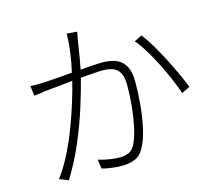

<svg xmlns="http://www.w3.org/2000/svg" viewBox="-111 -920 1222 1082"><g transform="rotate(-15 500.0 -379.0)"><path d="M423.8 -774.9Q421.9 -764.6 419.7 -752.9Q417.5 -741.2 415 -729Q413.1 -715.3 408.9 -688.5Q404.8 -661.6 399.2 -628.4Q393.6 -595.2 387.2 -563Q427.7 -565.9 462.2 -568.4Q496.6 -570.8 516.1 -570.8Q555.7 -570.8 590.1 -559.1Q624.5 -547.4 645.8 -513.7Q667 -480 667 -415Q667 -355.5 661.1 -288.1Q655.3 -220.7 642.3 -159.4Q629.4 -98.1 608.9 -57.1Q585.9 -8.3 551.5 6.3Q517.1 21 473.1 21Q444.3 21 411.9 16.6Q379.4 12.2 356.9 5.9L349.1 -47.9Q381.8 -37.6 416 -32.7Q450.2 -27.8 472.2 -27.8Q500.5 -27.8 525.1 -37.6Q549.8 -47.4 566.9 -85Q584 -122.1 595.2 -176.3Q606.4 -230.5 612.3 -291.3Q618.2 -352.1 618.2 -409.2Q618.2 -458 603.8 -483.4Q589.4 -508.8 564.2 -517.8Q539.1 -526.9 506.8 -526.9Q485.4 -526.9 450.7 -524.4Q416 -522 377 -519Q358.9 -448.7 330.3 -357.2Q301.8 -265.6 260 -167.2Q218.3 -68.8 162.1 22L109.9 1Q149.4 -51.3 183.6 -119.4Q217.8 -187.5 245.4 -260.3Q272.9 -333 293.2 -399.4Q313.5 -465.8 325.2 -514.2Q278.3 -509.3 237.3 -504.9Q196.3 -500.5 173.8 -499Q159.7 -496.6 137 -493.9Q114.3 -491.2 97.2 -488.8L89.8 -546.9Q111.8 -545.4 129.6 -545.9Q147.5 -546.4 168.9 -546.9Q194.3 -547.9 240 -551.3Q285.6 -554.7 335 -559.1Q347.2 -610.8 355.2 -669.2Q363.3 -727.5 363.8 -779.8ZM768.1 -660.2Q791.5 -631.3 818.4 -586.4Q845.2 -541.5 871.3 -490.7Q897.5 -439.9 919.2 -392.6Q940.9 -345.2 954.1 -311L905.8 -287.1Q894 -323.7 873.8 -371.6Q853.5 -419.4 828.4 -469.5Q803.2 -519.5 776.1 -564Q749 -608.4 723.1 -638.2Z"/></g></svg>

Font: Source Han Sans CN Light
Style: Regular
Weight: 300
Designer: Ryoko NISHIZUKA  (kana, bopomofo & ideographs); Paul D. Hunt (Latin, Greek & Cyrillic); Sandoll Communications , Soo-you
Foundry: Adobe
Version: Version 2.000;hotconv 1.0.107;makeotfexe 2.5.65593